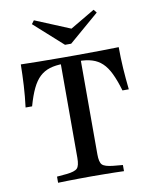

<svg xmlns="http://www.w3.org/2000/svg" viewBox="-85 -827 713 891"><g transform="rotate(-10 271.5 -381.0)"><path d="M266.1 -2.4Q238.7 -2.4 211.3 -2Q183.9 -1.6 159.3 -1.2Q134.7 -0.8 116.1 0V-29L162.1 -33.1Q200.8 -37.1 212.5 -49.2Q224.2 -61.3 224.2 -98.4V-201.6H318.5V-98.4Q318.5 -61.3 330.2 -49.2Q341.9 -37.1 381.5 -33.1L426.6 -29V0Q408.9 -0.8 384.3 -1.2Q359.7 -1.6 331.9 -2Q304 -2.4 277.4 -2.4H271.8ZM236.3 -539.5Q199.2 -539.5 171.8 -531Q144.4 -522.6 124.2 -503.6Q104 -484.7 88.3 -452Q72.6 -419.4 58.9 -370.2H28.2Q34.7 -421.8 37.5 -471.4Q40.3 -521 41.1 -571Q75.8 -570.2 123.8 -569.4Q171.8 -568.5 240.3 -568.5H303.2Q371 -568.5 419.4 -569.4Q467.7 -570.2 502.4 -571Q502.4 -521 505.6 -471.4Q508.9 -421.8 514.5 -370.2H484.7Q470.2 -419.4 454.4 -452Q438.7 -484.7 418.5 -503.6Q398.4 -522.6 371.4 -531Q344.4 -539.5 307.3 -539.5ZM224.2 -201.6V-551.6H318.5V-201.6ZM417.7 -762.1 429.8 -746.8 287.9 -625H258.9L124.2 -746L136.3 -762.1L330.6 -681.5L272.6 -676.6Z"/></g></svg>

Font: Playfair 5pt SemiExpanded Light Medium
Style: Regular
Weight: 500
Version: Version 2.203